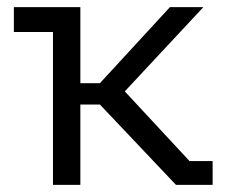

<svg xmlns="http://www.w3.org/2000/svg" viewBox="-20 -520 640 540"><path d="M261 -226H206V0H129V-430H19V-500H206V-286H261L458 -500H552L331 -263L513 -67H578V0H475Z"/></svg>

Font: PT Mono
Style: Regular
Weight: 400
Monospace: yes
Designer: A.Korolkova, I.Chaeva
Foundry: ParaType Ltd
Version: Version 1.001W OFL